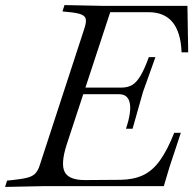

<svg xmlns="http://www.w3.org/2000/svg" viewBox="-50 -733 761 756"><path d="M-30 3 -22 -22 -1 -24Q37 -28 58 -33.5Q79 -39 89.5 -50.5Q100 -62 106 -81L281 -617Q290 -643 288 -656.5Q286 -670 269 -676.5Q252 -683 215 -686L196 -688L204 -713L351 -710H688L691 -527H665Q659 -685 535 -685H384L213 -165Q188 -88 205 -55.5Q222 -23 288 -24L426 -25Q477 -26 514 -43.5Q551 -61 580 -101.5Q609 -142 636 -210H662L617 -74L595 0H119ZM446 -226Q468 -292 461 -327Q454 -362 419 -362H246L254 -388H427Q453 -388 470.5 -398.5Q488 -409 503.5 -435Q519 -461 536 -508H562L513 -371L472 -226Z"/></svg>

Font: Baskervville
Style: Italic
Weight: 400
Italic angle: -18°
Designer: ANRT
Foundry: ANRT
Version: Version 1.100